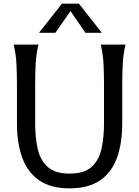

<svg xmlns="http://www.w3.org/2000/svg" viewBox="-20 -1020 764 1054"><path d="M191 -775Q178 -721 175.5 -665Q173 -609 173 -553V-343Q173 -265 187 -202.5Q201 -140 242 -103.5Q283 -67 362 -67Q442 -67 482.5 -103.5Q523 -140 537 -202.5Q551 -265 551 -343V-553Q551 -609 548.5 -665Q546 -721 533 -775H669Q656 -721 653.5 -665Q651 -609 651 -553V-343Q651 -232 621.5 -152Q592 -72 528 -29Q464 14 362 14Q260 14 196.5 -29Q133 -72 103 -152Q73 -232 73 -343V-553Q73 -609 70.5 -665Q68 -721 55 -775ZM284 -840H194L320 -1000H413L539 -840H449L367 -959Z"/></svg>

Font: Faculty Glyphic
Style: Regular
Weight: 400
Designer: Koto Studio, Dylan Young
Foundry: Koto Studio
Version: Version 1.004; ttfautohint (v1.8.4.7-5d5b)